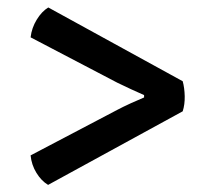

<svg xmlns="http://www.w3.org/2000/svg" viewBox="-20 -578 580 527"><path d="M112 -70.5Q93.5 -81.5 80 -103.5Q66.5 -125.5 64 -151.5L302 -276.5Q316 -284 339.5 -294.8Q363 -305.5 375.5 -310.5V-317Q363 -322.5 339.5 -333.2Q316 -344 302 -351L64 -475.5Q67 -501.5 80.8 -524Q94.5 -546.5 112.5 -557.5L481.5 -355Q486.5 -336.5 487 -314Q487.5 -291.5 481.5 -272.5Z"/></svg>

Font: Signika Light
Style: Regular
Weight: 400
Version: Version 2.003;gftools[0.9.32]